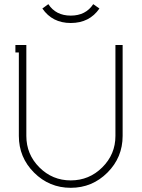

<svg xmlns="http://www.w3.org/2000/svg" viewBox="-20 -896 682 925"><path d="M320.8 -820.8Q393.1 -820.8 429.2 -876L459 -855Q411.1 -785.2 320.8 -785.2Q231.9 -785.2 184.1 -855L212.9 -876Q249 -820.8 320.8 -820.8ZM106.9 -679.2V-241.2Q106.9 -152.3 169.7 -89.6Q232.4 -26.9 320.8 -26.9Q409.7 -26.9 472.9 -89.8Q536.1 -152.8 536.1 -241.2V-679.2H570.8V-241.2Q570.8 -137.7 497.6 -64.5Q424.3 8.8 320.8 8.8Q217.3 8.8 144 -64.5Q70.8 -137.7 70.8 -241.2V-643.1H54.2V-679.2Z"/></svg>

Font: RawengulkPcs
Style: Regular
Weight: 400
Version: Version 0.92